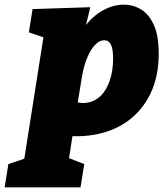

<svg xmlns="http://www.w3.org/2000/svg" viewBox="-94 -575 713 825"><path d="M-74 230 -58 130 102 76 -2 186 96 -436 118 -406 30 -436 46 -536 294 -544 259 -399 206 -289Q217 -374 252.5 -433.5Q288 -493 337.5 -524Q387 -555 438 -555Q478 -555 512 -534.5Q546 -514 567 -468Q588 -422 588 -344Q588 -248 553.5 -175Q519 -102 456.5 -56Q394 -10 308 4.5Q222 19 119 -2L222 -20L189 192L121 73L268 130L252 230ZM235 -103 198 -150Q243 -128 279 -133.5Q315 -139 340 -164.5Q365 -190 378.5 -231.5Q392 -273 392 -323Q392 -365 382.5 -383.5Q373 -402 354 -402Q338 -402 323.5 -390.5Q309 -379 296 -357.5Q283 -336 273 -306Q263 -276 257 -239Z"/></svg>

Font: Bitter Thin Black
Style: Italic
Weight: 900
Italic angle: -9°
Version: Version 3.020